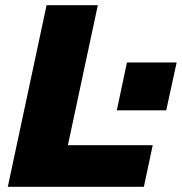

<svg xmlns="http://www.w3.org/2000/svg" viewBox="-20 -718 699 738"><path d="M10 0 159 -698H356L241 -160H567L533 0ZM429 -294 468 -478H659L619 -294Z"/></svg>

Font: Azeret Mono Thin ExtraBold
Style: Italic
Weight: 800
Italic angle: -12°
Version: Version 1.002